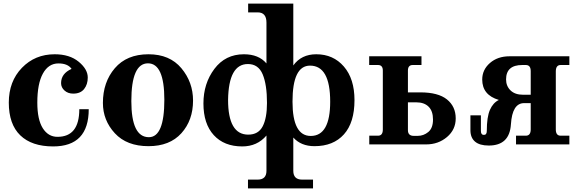

<svg xmlns="http://www.w3.org/2000/svg" viewBox="-20 -801 3227 1065"><path d="M274.9 11.2Q156.2 11.2 92.5 -50.3Q28.8 -111.8 28.8 -231.9Q28.8 -349.6 101.6 -424.8Q174.3 -500 283.2 -500Q366.2 -500 416.5 -458.5Q466.8 -417 466.8 -371.1Q466.8 -332.5 446.5 -307.1Q426.3 -281.7 386.2 -281.7Q356.9 -281.7 337.9 -298.8Q318.8 -315.9 318.8 -339.8Q318.8 -393.1 377 -418.9Q356 -449.2 304.2 -449.2Q249 -449.2 218 -393.1Q187 -336.9 187 -231.9Q187 -137.7 217.3 -89.8Q247.6 -42 298.8 -42Q419.9 -42 419.9 -195.3H472.2Q472.2 11.2 274.9 11.2Z M803.7 9.8Q683.1 9.8 616.9 -62Q550.8 -133.8 550.8 -230Q550.8 -345.2 616.9 -422.6Q683.1 -500 803.7 -500Q921.4 -500 986.1 -422.6Q1050.8 -345.2 1050.8 -243.2Q1050.8 -133.8 986.1 -62Q921.4 9.8 803.7 9.8ZM805.7 -40Q891.6 -40 891.6 -247.6Q891.6 -449.7 800.8 -449.7Q708.5 -449.7 708.5 -240.2Q708.5 -40 805.7 -40Z M1356.9 -54.2Q1413.1 -54.2 1437 -100.1Q1460.9 -146 1460.9 -230Q1460.9 -331.5 1437 -388.7Q1413.1 -445.8 1355 -445.8Q1248 -445.8 1245.1 -247.1Q1245.1 -54.2 1356.9 -54.2ZM1703.6 -46.9Q1811.5 -46.9 1811.5 -237.3Q1811.5 -437 1699.7 -437Q1602.5 -437 1602.5 -237.3Q1602.5 -46.9 1703.6 -46.9ZM1458 -49.3Q1406.7 11.2 1323.7 11.2Q1223.1 11.2 1165.8 -51.5Q1108.4 -114.3 1108.4 -227.1Q1108.4 -337.9 1169.2 -418.9Q1230 -500 1333 -500Q1415 -500 1458 -449.2V-675.8Q1458 -732.4 1409.2 -732.4H1356.4V-781.2H1606.9V-438Q1651.4 -500 1734.4 -500Q1828.6 -500 1887.5 -431.9Q1946.3 -363.8 1946.3 -245.6Q1946.3 -121.1 1887.7 -55.7Q1829.1 9.8 1724.1 9.8Q1649.9 9.8 1606.9 -38.1V146.5Q1606.9 195.3 1655.8 195.3H1716.3V244.1H1355.5V195.3H1409.2Q1458 195.3 1458 146.5Z M2297.4 -47.4Q2329.6 -47.4 2355.7 -68.8Q2381.8 -90.3 2381.8 -137.7Q2381.8 -185.1 2357.4 -209.2Q2333 -233.4 2289.1 -233.4H2242.7V-79.1Q2242.7 -47.4 2274.9 -47.4ZM2343.8 0H2028.3V-48.3H2076.7Q2103.5 -48.3 2103.5 -82.5V-409.7Q2103.5 -440.4 2076.7 -440.4H2027.8V-488.8H2317.9V-440.4H2269.5Q2242.7 -440.4 2242.7 -409.7V-288.6H2311.5Q2410.6 -288.6 2459.2 -249.5Q2507.8 -210.4 2507.8 -144Q2507.8 -82 2459.5 -41Q2411.1 0 2343.8 0Z M2691.4 6.3Q2640.6 6.3 2615 -15.4Q2589.4 -37.1 2589.4 -78.6V-161.1H2647.5V-74.7Q2647.5 -52.7 2664.1 -52.7Q2680.2 -52.7 2680.2 -74.7Q2680.2 -151.9 2697.5 -191.4Q2714.8 -231 2747.1 -246.6Q2654.8 -273.9 2654.8 -359.9Q2654.8 -414.1 2697.5 -451.4Q2740.2 -488.8 2806.6 -488.8H3138.2V-440.4H3089.8Q3063 -440.4 3063 -404.8V-83Q3063 -48.3 3089.8 -48.3H3138.2V0H2842.3V-48.3H2896.5Q2923.8 -48.3 2923.8 -83V-229H2887.2Q2821.3 -229 2814 -111.3Q2806.6 6.3 2691.4 6.3ZM2923.8 -275.4V-406.7Q2923.8 -440.4 2896.5 -440.4H2877Q2787.1 -440.4 2787.1 -360.4Q2787.1 -323.7 2811.8 -299.6Q2836.4 -275.4 2882.3 -275.4Z"/></svg>

Font: Munson
Style: Bold
Weight: 700
Designer: Paul James MIller
Foundry: High-Logic / Made with FontCreator
Version: Version 2.10;May 5, 2019;FontCreator 11.5.0.2430 64-bit